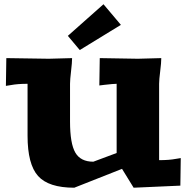

<svg xmlns="http://www.w3.org/2000/svg" viewBox="-20 -876 886 905"><path d="M356 -640.1 299.8 -707 467.8 -856 549.8 -758.8ZM740.2 -602.1Q740.2 -580.6 735.1 -540.3Q730 -500 730 -481V-121.1Q776.9 -121.1 808.1 -127L832 -130.9L830.1 -1L609.9 8.8L555.2 -80.1L330.1 8.8Q209 8.8 159.4 -46.4Q109.9 -101.6 109.9 -235.8V-481Q63.5 -481 32.2 -475.1L7.8 -471.2L9.8 -602.1L210 -599.1L319.8 -602.1Q319.8 -580.6 314.9 -540.3Q310.1 -500 310.1 -481V-303.2Q310.1 -199.7 335 -156.7Q359.9 -113.8 419.9 -113.8L529.8 -154.8V-481Q515.1 -481 472.2 -476.1L448.2 -473.1L450.2 -602.1L629.9 -599.1Z"/></svg>

Font: Zantroke
Style: Regular
Weight: 500
Foundry: gluk
Version: Version 0.36